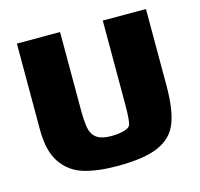

<svg xmlns="http://www.w3.org/2000/svg" viewBox="-89 -666 806 773"><g transform="rotate(-15 314.0 -279.5)"><path d="M583 -570V-251Q583 -152 561.5 -96.5Q540 -41 481 -15Q422 11 309 11Q226 11 169 -6.5Q112 -24 78.5 -73Q45 -122 45 -211V-570H225V-249Q225 -196 230.5 -168.5Q236 -141 256 -126.5Q276 -112 317 -112Q342 -112 364 -117Q386 -122 394 -132Q403 -144 403 -219V-570Z"/></g></svg>

Font: Lalezar
Style: Regular
Weight: 400
Designer: Borna Izadpanah
Foundry: Borna Izadpanah
Version: Version 1.003